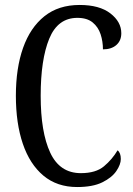

<svg xmlns="http://www.w3.org/2000/svg" viewBox="-20 -744 538 774"><path d="M291 10Q210 10 155 -36Q100 -82 72 -164.5Q44 -247 44 -358Q44 -469 73 -551Q102 -633 159 -678.5Q216 -724 301 -724Q381 -724 425 -690Q469 -656 469 -610Q469 -580 449 -562.5Q429 -545 395 -545Q395 -577 385.5 -606Q376 -635 353.5 -653.5Q331 -672 292 -672Q213 -672 178.5 -588Q144 -504 144 -358Q144 -211 182.5 -128.5Q221 -46 306 -46Q366 -46 399 -73.5Q432 -101 454 -138Q467 -128 467 -103Q467 -81 449 -54.5Q431 -28 392.5 -9Q354 10 291 10Z"/></svg>

Font: Noto Serif Khmer ExtraCondensed
Style: Regular
Weight: 400
Width: 2
Designer: Danh Hong and the Monotype Design Team
Foundry: Monotype Imaging Inc.
Version: Version 2.004; ttfautohint (v1.8.4.7-5d5b)